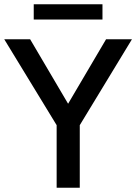

<svg xmlns="http://www.w3.org/2000/svg" viewBox="-30 -885 642 905"><path d="M592 -700 346 -295V0H237V-295L-10 -700H112L291 -396L470 -700ZM129 -865H453V-793H129Z"/></svg>

Font: Cabin Medium
Style: Regular
Weight: 500
Designer: Pablo Impallari
Foundry: Pablo Impallari. http://www.impallari.com Igino Marini. http://www.ikern.com
Version: Version 2.200